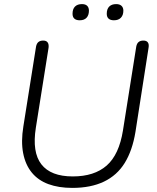

<svg xmlns="http://www.w3.org/2000/svg" viewBox="-20 -909 764 937"><path d="M333 8Q266 8 216 -10.5Q166 -29 135 -67Q104 -105 93 -161.5Q82 -218 94 -292L156 -682Q159 -697 167.5 -704Q176 -711 191 -711Q206 -711 212.5 -702Q219 -693 217 -676L155 -286Q136 -166 182 -107Q228 -48 335 -48Q440 -48 500.5 -101Q561 -154 580 -272L645 -682Q648 -697 656.5 -704Q665 -711 680 -711Q695 -711 701.5 -702Q708 -693 705 -676L641 -265Q626 -174 588.5 -113.5Q551 -53 487 -22.5Q423 8 333 8ZM536 -810Q519 -810 510 -818Q501 -826 501 -842Q501 -865 513 -877Q525 -889 547 -889Q564 -889 573 -880.5Q582 -872 582 -857Q582 -835 570 -822.5Q558 -810 536 -810ZM369 -810Q352 -810 343 -818Q334 -826 334 -842Q334 -865 346 -877Q358 -889 380 -889Q397 -889 405.5 -880.5Q414 -872 414 -857Q414 -835 402.5 -822.5Q391 -810 369 -810Z"/></svg>

Font: Nunito ExtraLight Light
Style: Italic
Weight: 300
Italic angle: -9°
Version: Version 3.602